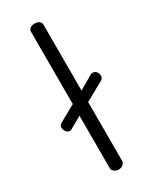

<svg xmlns="http://www.w3.org/2000/svg" viewBox="-198 -816 702 869"><g transform="rotate(-30 153.5 -381.5)"><path d="M148 0Q135 0 125.5 -8Q116 -16 116 -26V-300L54 -265Q50 -262 44 -262Q34 -262 26 -272.5Q18 -283 18 -294Q18 -300 21 -305Q24 -310 30 -313L116 -361V-739Q116 -750 125.5 -756.5Q135 -763 148 -763Q162 -763 171.5 -756.5Q181 -750 181 -739V-394L255 -437Q259 -439 265 -439Q272 -439 278 -435Q284 -431 287.5 -424Q291 -417 291 -410Q291 -395 280 -389L181 -334V-26Q181 -16 171.5 -8Q162 0 148 0Z"/></g></svg>

Font: Dosis
Style: Regular
Weight: 400
Designer: EdgarTolentino, PabloImpallari, IginoMarini
Foundry: EdgarTolentino, PabloImpallari, IginoMarini
Version: Version 3.001; ttfautohint (v1.8.2)